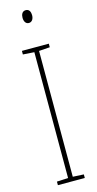

<svg xmlns="http://www.w3.org/2000/svg" viewBox="-139 -948 496 986"><g transform="rotate(-15 109.5 -455.5)"><path d="M111 -911C91 -911 85 -893 85 -877C85 -859 93 -843 110 -843C126 -843 136 -857 136 -878C136 -894 130 -911 111 -911ZM181 0V-19L123 -22V-691L181 -695V-714H38V-695L98 -691V-22L38 -19V0Z"/></g></svg>

Font: Noto Sans Tamil ExtraCondensed Thin
Style: Regular
Weight: 100
Width: 2
Designer: Jelle Bosma - Monotype Design Team
Foundry: Monotype Imaging Inc.
Version: Version 2.004